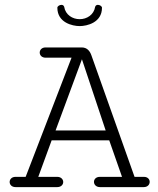

<svg xmlns="http://www.w3.org/2000/svg" viewBox="-20 -766 645 786"><path d="M306.2 -687.5C276.9 -687.5 248 -705.1 242.7 -738.3C240.7 -744.1 236.3 -746.1 231.4 -746.1C223.6 -746.1 214.8 -740.2 214.8 -734.4C214.8 -673.3 276.4 -659.2 306.2 -659.2C335.9 -659.2 397.5 -673.3 397.5 -734.4C397.5 -740.2 388.7 -746.1 380.9 -746.1C376 -746.1 371.6 -744.1 369.6 -738.3C364.3 -705.1 335.4 -687.5 306.2 -687.5ZM43.9 0H213.9C230.5 0 238.8 -10.3 238.8 -21C238.8 -31.2 230.5 -42 214.4 -42H136.7L191.4 -191.4H427.2L479.5 -42H388.7C372.6 -42 364.7 -31.7 364.7 -21.5C364.7 -10.7 373 0 389.6 0H568.4C584.5 0 592.8 -10.7 592.8 -21.5C592.8 -31.7 585 -42 569.3 -42H530.8L354 -540C348.1 -556.6 336.9 -571.8 314.5 -571.8H166.5C150.4 -571.8 142.6 -561 142.6 -550.8C142.6 -540 150.9 -529.8 167 -529.8H272.9L85 -42H43.5C27.3 -42 19.5 -31.2 19.5 -21C19.5 -10.3 27.8 0 43.9 0ZM207.5 -231.9 315.4 -523.4 412.6 -231.9Z"/></svg>

Font: Cutive Mono
Style: Regular
Weight: 400
Monospace: yes
Designer: Vernon Adams
Foundry: Vernon Adams
Version: Version 1.002